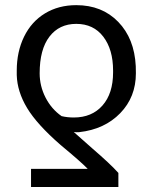

<svg xmlns="http://www.w3.org/2000/svg" viewBox="-20 -558 606 761"><path d="M103 183.1V111.3H327.6Q302.7 85 220.2 16.6Q126.5 -64.9 87.4 -129.9Q48.3 -194.8 46.4 -260.3V-278.3Q46.4 -353 75.4 -412.6Q104.5 -472.2 158.2 -504.9Q211.9 -537.6 282.2 -537.6Q384.3 -537.6 448.5 -471.4Q512.7 -405.3 518.1 -295.9L518.6 -267.6Q518.6 -173.3 456.5 -109.4Q394.5 -45.4 293.9 -34.2Q283.2 -33.2 272.5 -34.7L344.2 28.8Q418 92.3 449.2 127.4V183.1ZM428.2 -278.3Q428.2 -361.8 389.4 -412.6Q350.6 -463.4 282.2 -463.4Q214.8 -463.4 176 -412.8Q137.2 -362.3 137.2 -267.6Q137.2 -216.8 160.6 -171.1Q184.1 -125.5 224.1 -97.7Q246.6 -92.3 272.5 -92.3Q344.2 -92.3 386.2 -139.9Q428.2 -187.5 428.2 -271Z"/></svg>

Font: Roboto
Style: Regular
Weight: 400
Designer: Google
Version: Version 2.134; 2016; ttfautohint (v1.6)